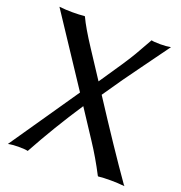

<svg xmlns="http://www.w3.org/2000/svg" viewBox="-135 -865 939 994"><g transform="rotate(20 334.0 -368.0)"><path d="M16.6 11.7 276.4 -366.2 24.4 -747.1Q60.5 -743.2 96.7 -743.2Q136.7 -743.2 161.1 -746.1H164.1L166 -744.1Q190.4 -691.4 250 -600.6Q309.6 -509.8 346.7 -453.1Q452.1 -606.4 479.5 -654.3L532.2 -747.1Q543.9 -743.2 582 -743.2Q614.3 -743.2 638.7 -748L530.3 -598.6Q463.9 -508.8 385.7 -393.6Q541 -154.3 652.3 3.9L658.2 10.7Q619.1 6.8 582 6.8Q540 6.8 515.6 9.8H512.7L510.7 7.8Q466.8 -77.1 418 -150.9Q369.1 -224.6 316.4 -305.7Q212.9 -149.4 127 7.8L125 10.7Q113.3 6.8 76.7 6.8Q40 6.8 27.3 9.8Z"/></g></svg>

Font: GenEi LateMin P v2
Style: Medium
Weight: 500
Designer: o_tamon (Modified)
Foundry: o_tamon / Adobe Systems Incorporated / FONT 910 / Philipp H. Poll
Version: Version 2.1;Original Version 1.004